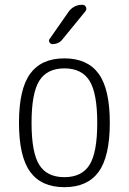

<svg xmlns="http://www.w3.org/2000/svg" viewBox="-20 -775 540 805"><path d="M355.5 -436Q323.2 -488.3 250 -488.3Q176.8 -488.3 144.5 -436Q112.3 -383.8 112.3 -259.8Q112.3 -135.7 144.5 -84Q176.8 -32.2 250 -32.2Q323.2 -32.2 355.5 -84Q387.7 -135.7 387.7 -259.8Q387.7 -383.8 355.5 -436ZM393.6 -54.7Q346.7 9.8 250 9.8Q153.3 9.8 106.4 -54.7Q59.6 -119.1 59.6 -260.3Q59.6 -401.4 106.4 -465.8Q153.3 -530.3 250 -530.3Q346.7 -530.3 393.6 -465.8Q440.4 -401.4 440.4 -260.3Q440.4 -119.1 393.6 -54.7ZM324.2 -754.9H326.2Q335.9 -754.9 340.3 -745.6Q344.7 -736.3 337.9 -727.5L242.2 -610.4Q227.5 -590.8 200.2 -589.8Q192.4 -589.8 187.5 -597.7Q182.6 -605.5 188.5 -612.3L267.6 -725.6Q289.1 -754.9 324.2 -754.9Z"/></svg>

Font: Rounded-L Mgen+ 1mn light
Style: Regular
Weight: 200
Designer: [Source Han Sans]
Ryoko NISHIZUKA  (kana & ideographs); Paul D. Hunt (Latin, Greek & Cyrillic); Wenlong ZHANG  (bopomofo
Version: Version 1.059.20150602